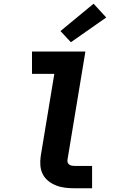

<svg xmlns="http://www.w3.org/2000/svg" viewBox="-20 -1012 640 1032"><path d="M382 0Q356 0 330.5 -3Q305 -6 282 -15Q259 -24 240 -39Q221 -54 210 -75.5Q199 -97 197 -122.5Q195 -148 199 -174L272 -615H152V-735H439L343 -155Q341 -147 343.5 -139.5Q346 -132 352 -127.5Q358 -123 366 -121.5Q374 -120 382 -120H475V0ZM361 -785 305 -845 483 -992 551 -918Z"/></svg>

Font: Iosevka SS04 Heavy Extended
Style: Italic
Weight: 900
Width: 7
Italic angle: -9°
Monospace: yes
Designer: Belleve Invis
Foundry: Belleve Invis
Version: Version 19.0.0; ttfautohint (v1.8.4)